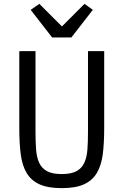

<svg xmlns="http://www.w3.org/2000/svg" viewBox="-20 -963 640 995"><path d="M250 -769 139 -912 184 -943 301 -826 418 -943 461 -912 350 -769ZM164 -698V-279Q164 -228 167 -188Q170 -148 183 -119.5Q196 -91 223.5 -76Q251 -61 300 -61Q349 -61 376.5 -76Q404 -91 417 -119.5Q430 -148 433 -188Q436 -228 436 -279V-698H520V-299Q520 -221 512.5 -163Q505 -105 481.5 -66Q458 -27 414.5 -7.5Q371 12 300 12Q229 12 185.5 -7.5Q142 -27 118.5 -66Q95 -105 87.5 -163Q80 -221 80 -299V-698Z"/></svg>

Font: PlemolJP35 Console
Style: Regular
Weight: 400
Version: v2.0.3; ttfautohint (v1.8.4.7-5d5b-dirty) -l 6 -r 45 -G 200 